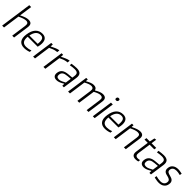

<svg xmlns="http://www.w3.org/2000/svg" viewBox="506 -2705 4613 4613"><g transform="rotate(45 2812.5 -398.5)"><path d="M136 -808H200L153 -479Q228 -517 279 -533.5Q330 -550 374 -550Q440 -550 467.5 -515.5Q495 -481 484 -405L427 0H364L418 -386Q426 -444 408.5 -468.5Q391 -493 346 -493Q307 -493 256.5 -476Q206 -459 146 -429L86 0H22Z M776 9Q663 9 614 -60Q565 -129 584 -260Q603 -401 670.5 -475Q738 -549 847 -549Q938 -549 976.5 -489Q1015 -429 999 -313Q993 -268 985 -245H645Q635 -143 669.5 -94.5Q704 -46 788 -46Q823 -46 861 -53Q899 -60 942 -76L939 -23Q902 -8 858.5 0.5Q815 9 776 9ZM839 -496Q691 -496 653 -294H936Q948 -402 925.5 -449Q903 -496 839 -496Z M1150 -540H1204L1199 -471H1204Q1255 -497 1303 -518.5Q1351 -540 1396 -549H1416L1407 -484H1384Q1337 -478 1289 -460.5Q1241 -443 1197 -420L1138 0H1074Z M1501 -540H1555L1550 -471H1555Q1606 -497 1654 -518.5Q1702 -540 1747 -549H1767L1758 -484H1735Q1688 -478 1640 -460.5Q1592 -443 1548 -420L1489 0H1425Z M1872 5Q1806 5 1776 -31Q1746 -67 1756 -133Q1767 -210 1820.5 -250Q1874 -290 1978 -298L2098 -308L2106 -363Q2111 -399 2108 -424Q2105 -449 2091.5 -464Q2078 -479 2054 -486Q2030 -493 1994 -493Q1932 -493 1845 -476L1846 -529Q1894 -537 1935 -541.5Q1976 -546 2013 -546Q2107 -546 2145.5 -504Q2184 -462 2172 -374L2119 0H2066L2067 -67H2062Q2013 -35 1965 -15Q1917 5 1872 5ZM1899 -48Q1937 -48 1983.5 -69Q2030 -90 2071 -114L2092 -262L1988 -253Q1946 -249 1916.5 -241Q1887 -233 1867 -219Q1847 -205 1836 -185Q1825 -165 1821 -138Q1809 -48 1899 -48Z M2339 -540H2392L2388 -479H2392Q2458 -516 2503 -533Q2548 -550 2589 -550Q2683 -550 2698 -477H2703Q2770 -516 2816 -533Q2862 -550 2902 -550Q2968 -550 2996 -515.5Q3024 -481 3013 -405L2956 0H2893L2947 -386Q2955 -443 2937.5 -467.5Q2920 -492 2875 -492Q2841 -492 2798 -476Q2755 -460 2703 -431L2642 0H2579L2633 -386Q2641 -443 2623.5 -467.5Q2606 -492 2561 -492Q2526 -492 2482 -475.5Q2438 -459 2387 -430L2327 0H2263Z M3227 -664Q3184 -664 3190 -707Q3196 -750 3239 -750Q3283 -750 3277 -707Q3271 -664 3227 -664ZM3179 -540H3242L3166 0H3103Z M3519 9Q3406 9 3357 -60Q3308 -129 3327 -260Q3346 -401 3413.5 -475Q3481 -549 3590 -549Q3681 -549 3719.5 -489Q3758 -429 3742 -313Q3736 -268 3728 -245H3388Q3378 -143 3412.5 -94.5Q3447 -46 3531 -46Q3566 -46 3604 -53Q3642 -60 3685 -76L3682 -23Q3645 -8 3601.5 0.5Q3558 9 3519 9ZM3582 -496Q3434 -496 3396 -294H3679Q3691 -402 3668.5 -449Q3646 -496 3582 -496Z M3893 -540H3947L3943 -479H3948Q4024 -517 4074.5 -533.5Q4125 -550 4169 -550Q4235 -550 4262.5 -515.5Q4290 -481 4279 -405L4222 0H4159L4213 -386Q4221 -444 4203.5 -468.5Q4186 -493 4141 -493Q4102 -493 4051 -476Q4000 -459 3941 -429L3881 0H3817Z M4560 7Q4419 7 4440 -139L4488 -482H4377L4385 -540H4498L4526 -670L4578 -678L4559 -540H4717L4709 -482H4551L4504 -150Q4490 -48 4583 -48Q4597 -48 4615 -50.5Q4633 -53 4651 -58L4644 -4Q4596 7 4560 7Z M4832 5Q4766 5 4736 -31Q4706 -67 4716 -133Q4727 -210 4780.5 -250Q4834 -290 4938 -298L5058 -308L5066 -363Q5071 -399 5068 -424Q5065 -449 5051.5 -464Q5038 -479 5014 -486Q4990 -493 4954 -493Q4892 -493 4805 -476L4806 -529Q4854 -537 4895 -541.5Q4936 -546 4973 -546Q5067 -546 5105.5 -504Q5144 -462 5132 -374L5079 0H5026L5027 -67H5022Q4973 -35 4925 -15Q4877 5 4832 5ZM4859 -48Q4897 -48 4943.5 -69Q4990 -90 5031 -114L5052 -262L4948 -253Q4906 -249 4876.5 -241Q4847 -233 4827 -219Q4807 -205 4796 -185Q4785 -165 4781 -138Q4769 -48 4859 -48Z M5351 11Q5335 11 5319.5 10Q5304 9 5285.5 6Q5267 3 5244.5 -1Q5222 -5 5195 -11L5202 -66Q5243 -55 5281.5 -48.5Q5320 -42 5355 -42Q5413 -42 5447.5 -68Q5482 -94 5489 -142Q5496 -191 5470 -214Q5444 -237 5396 -248Q5369 -254 5341 -262Q5313 -270 5292 -286Q5271 -302 5260 -329.5Q5249 -357 5256 -403Q5265 -473 5318.5 -513Q5372 -553 5455 -553Q5470 -553 5483 -552Q5496 -551 5511.5 -548.5Q5527 -546 5545 -542.5Q5563 -539 5588 -534L5578 -479Q5535 -490 5507 -494Q5479 -498 5453 -498Q5394 -498 5359.5 -473.5Q5325 -449 5319 -404Q5315 -377 5322 -360Q5329 -343 5343.5 -332Q5358 -321 5378.5 -314.5Q5399 -308 5423 -302Q5455 -294 5481 -283Q5507 -272 5525 -254Q5543 -236 5550.5 -210Q5558 -184 5552 -145Q5542 -72 5488.5 -30.5Q5435 11 5351 11Z"/></g></svg>

Font: Plata Sans Light
Style: Italic
Weight: 300
Italic angle: -8°
Designer: Pablo Impallari, Andres Torresi, & Cristiano Sobral
Foundry: Pablo Impallari, Andres Torresi, & Cristiano Sobral
Version: Version 1.00;December 28, 2019;FontCreator 12.0.0.2547 64-bi